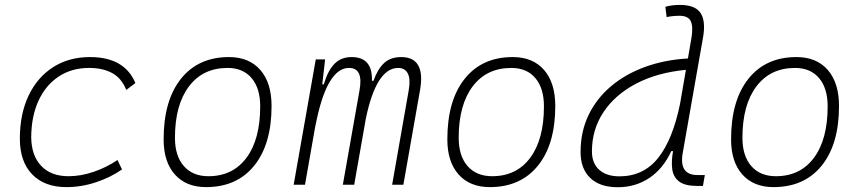

<svg xmlns="http://www.w3.org/2000/svg" viewBox="-20 -763 3556 793"><path d="M263.2 -35.2Q314.5 -35.2 367.4 -53.5Q420.4 -71.8 465.3 -102.1L483.9 -63Q436.5 -30.3 376.7 -10.3Q316.9 9.8 253.9 9.8Q163.6 9.8 112.8 -43Q62 -95.7 62 -189.9Q62 -292 97.9 -367.7Q133.8 -443.4 199 -485.4Q264.2 -527.3 351.6 -527.3Q494.6 -527.3 539.1 -419.9L501.5 -391.6Q481.9 -440.4 443.1 -461.4Q404.3 -482.4 347.7 -482.4Q275.9 -482.4 222.2 -446.8Q168.5 -411.1 138.9 -346.7Q109.4 -282.2 108.9 -195.8Q109.9 -120.1 150.4 -77.6Q190.9 -35.2 263.2 -35.2Z M831.1 9.8Q748.5 9.8 702.1 -42.5Q655.8 -94.7 655.8 -187.5Q655.8 -347.7 727.3 -437.5Q798.8 -527.3 925.8 -527.3Q1008.8 -527.3 1055.2 -474.1Q1101.6 -420.9 1101.6 -325.2Q1101.6 -167.5 1030 -78.9Q958.5 9.8 831.1 9.8ZM840.8 -35.2Q941.4 -35.2 998 -111.3Q1054.7 -187.5 1054.7 -323.7Q1054.7 -398.4 1019.3 -440.4Q983.9 -482.4 919.9 -482.4Q817.9 -482.4 760.3 -406Q702.6 -329.6 702.6 -193.8Q702.6 -119.1 739.3 -77.1Q775.9 -35.2 840.8 -35.2Z M1322.8 -517.6 1311 -414.6H1317.4Q1333.5 -470.2 1360.8 -498.8Q1388.2 -527.3 1432.1 -527.3Q1519.5 -527.3 1516.1 -429.2H1522.5Q1539.6 -477.5 1566.2 -502.4Q1592.8 -527.3 1636.7 -527.3Q1738.8 -527.3 1714.8 -390.6L1646 0H1599.6L1668 -389.6Q1676.3 -435.5 1664.6 -459Q1652.8 -482.4 1624.5 -482.4Q1534.7 -482.4 1491.2 -274.4L1442.9 0H1396L1464.8 -389.6Q1481.9 -482.4 1421.4 -482.4Q1328.6 -482.4 1282.7 -242.7V-244.6L1239.7 0H1192.9L1284.2 -517.6Z M2002.9 9.8Q1920.4 9.8 1874 -42.5Q1827.6 -94.7 1827.6 -187.5Q1827.6 -347.7 1899.2 -437.5Q1970.7 -527.3 2097.7 -527.3Q2180.7 -527.3 2227.1 -474.1Q2273.4 -420.9 2273.4 -325.2Q2273.4 -167.5 2201.9 -78.9Q2130.4 9.8 2002.9 9.8ZM2012.7 -35.2Q2113.3 -35.2 2169.9 -111.3Q2226.6 -187.5 2226.6 -323.7Q2226.6 -398.4 2191.2 -440.4Q2155.8 -482.4 2091.8 -482.4Q1989.7 -482.4 1932.1 -406Q1874.5 -329.6 1874.5 -193.8Q1874.5 -119.1 1911.1 -77.1Q1947.8 -35.2 2012.7 -35.2Z M2531.2 10.3Q2458 10.3 2418 -27.8Q2377.9 -65.9 2377.9 -135.3Q2377.9 -219.2 2410.9 -287.8Q2443.8 -356.4 2503.9 -407Q2564 -457.5 2644.8 -486.8Q2725.6 -516.1 2821.3 -521.5L2835.4 -604Q2843.8 -651.9 2833.3 -674.8Q2822.8 -697.8 2786.6 -697.8Q2773.4 -697.8 2760 -696.5Q2746.6 -695.3 2733.4 -692.4L2728 -734.9Q2742.7 -739.3 2757.6 -741Q2772.5 -742.7 2787.6 -742.7Q2851.1 -742.7 2873.3 -709.5Q2895.5 -676.3 2883.8 -608.9L2799.8 -131.3Q2783.7 -40 2860.8 -40H2891.1L2883.3 4.9H2858.4Q2809.1 4.9 2785.2 -13.2Q2761.2 -31.2 2756.6 -63.5Q2752 -95.7 2759.8 -138.7H2752.4Q2719.7 -66.9 2662.4 -28.3Q2605 10.3 2531.2 10.3ZM2789.1 -335.9V-336.4L2813 -474.6Q2695.3 -463.4 2608.2 -418Q2521 -372.6 2472.9 -300.5Q2424.8 -228.5 2424.8 -137.7Q2424.8 -88.9 2454.8 -61.8Q2484.9 -34.7 2538.6 -34.7Q2637.7 -34.7 2698.2 -110.6Q2758.8 -186.5 2789.1 -335.9Z M3174.8 9.8Q3092.3 9.8 3045.9 -42.5Q2999.5 -94.7 2999.5 -187.5Q2999.5 -347.7 3071 -437.5Q3142.6 -527.3 3269.5 -527.3Q3352.5 -527.3 3398.9 -474.1Q3445.3 -420.9 3445.3 -325.2Q3445.3 -167.5 3373.8 -78.9Q3302.2 9.8 3174.8 9.8ZM3184.6 -35.2Q3285.2 -35.2 3341.8 -111.3Q3398.4 -187.5 3398.4 -323.7Q3398.4 -398.4 3363 -440.4Q3327.6 -482.4 3263.7 -482.4Q3161.6 -482.4 3104 -406Q3046.4 -329.6 3046.4 -193.8Q3046.4 -119.1 3083 -77.1Q3119.6 -35.2 3184.6 -35.2Z"/></svg>

Font: Cascadia Mono PL ExtraLight
Style: Italic
Weight: 200
Italic angle: -10°
Monospace: yes
Designer: Aaron Bell
Foundry: Saja Typeworks
Version: Version 2404.023; ttfautohint (v1.8.4)